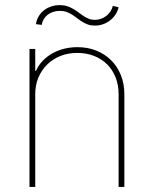

<svg xmlns="http://www.w3.org/2000/svg" viewBox="-20 -739 608 759"><path d="M119.3 -545.5V-458.8H122.2Q132.8 -482.6 150.4 -500.2Q168 -517.8 189.6 -529.5Q211.3 -541.2 236 -546.9Q260.7 -552.6 285.5 -552.6Q326.7 -552.6 360.8 -538.9Q394.9 -525.2 419.6 -500.5Q444.2 -475.9 457.9 -441.8Q471.6 -407.7 471.6 -366.5V0H448.9V-366.5Q448.9 -402.7 437 -432.9Q425.1 -463.1 403.6 -484.6Q382.1 -506 351.9 -517.9Q321.7 -529.8 285.5 -529.8Q249.3 -529.8 218.9 -517.8Q188.6 -505.7 166.4 -483.8Q144.2 -462 131.7 -432.2Q119.3 -402.3 119.3 -366.5V0H96.6V-545.5ZM122.2 -643.5Q124.6 -661.2 133.2 -675.1Q141.7 -688.9 154.3 -698.7Q166.9 -708.5 182.9 -713.6Q198.9 -718.8 215.9 -718.8Q232.6 -718.8 245.6 -714.5Q258.5 -710.2 269.7 -703.7Q280.9 -697.1 290.7 -689.6Q300.4 -682.2 310.4 -675.6Q320.3 -669 331.1 -664.8Q342 -660.5 355.1 -660.5Q367.5 -660.5 379.1 -664.6Q390.6 -668.7 400 -676Q409.4 -683.2 416.4 -693.5Q423.3 -703.8 426.1 -715.9L448.9 -710.2Q445 -694.2 436.1 -680.9Q427.2 -667.6 414.6 -658Q402 -648.4 386.9 -643.1Q371.8 -637.8 355.1 -637.8Q339.8 -637.8 327.8 -642Q315.7 -646.3 305.2 -652.9Q294.7 -659.4 285.2 -666.9Q275.6 -674.4 265.3 -680.9Q255 -687.5 243.1 -691.8Q231.2 -696 215.9 -696Q202.1 -696 189.8 -691.9Q177.6 -687.9 168.1 -680.4Q158.7 -672.9 152.7 -662.8Q146.7 -652.7 144.9 -640.6Z"/></svg>

Font: Inter P Thin
Style: Regular
Weight: 100
Designer: Rasmus Andersson
Foundry: rsms
Version: Version 3.018;git-588b23468